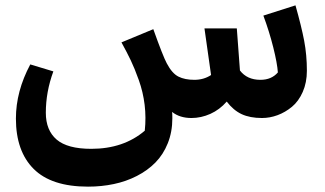

<svg xmlns="http://www.w3.org/2000/svg" viewBox="-20 -445 1227 724"><path d="M1094.2 -424.8Q1116.7 -345.2 1127 -291.3Q1137.2 -237.3 1137.2 -178.2Q1137.2 -133.8 1121.6 -98.4Q1106 -63 1080.8 -42.2Q1055.7 -21.5 1026.6 -10.7Q997.6 0 967.8 0Q922.4 0 891.1 -14.6Q859.9 -29.3 835 -62Q808.1 -31.2 773.2 -15.6Q738.3 0 702.1 0Q657.7 0 628.9 -22.9Q629.9 -16.1 629.9 1Q629.9 52.2 612.8 95Q595.7 137.7 566.2 167.7Q536.6 197.8 496.1 218.5Q455.6 239.3 409.2 249Q362.8 258.8 312 258.8Q173.8 258.8 106.9 191.9Q40 125 40 2Q40 -100.6 94.2 -202.1L181.2 -175.8Q152.8 -98.6 152.8 -20Q152.8 46.4 193.6 81.3Q234.4 116.2 324.2 116.2Q445.8 116.2 525.9 47.9Q531.2 -1.5 525.4 -49.8Q519.5 -98.1 503.4 -143.1Q487.3 -188 473.1 -217.5Q459 -247.1 438 -285.2L558.1 -335Q594.7 -232.4 608.9 -206.1Q628.9 -168 653.1 -156Q677.2 -144 712.9 -144Q748.5 -144 775.9 -162.1L751 -337.9H873L884.8 -179.2Q911.6 -144 961.9 -144Q1003.9 -144 1027.8 -171.9Q1025.4 -206.5 1010.5 -266.1Q995.6 -325.7 973.1 -386.2Z"/></svg>

Font: FiraGO SemiBold
Style: Italic
Weight: 600
Italic angle: -8°
Designer: bBox Type GmbH
Foundry: bBox Type GmbH
Version: Version 1.001;PS 001.001;hotconv 1.0.88;makeotf.lib2.5.64775